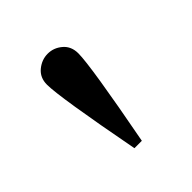

<svg xmlns="http://www.w3.org/2000/svg" viewBox="-89 -771 385 385"><g transform="rotate(-45 103.5 -578.5)"><path d="M139 -664Q139 -629 105 -450H84Q50 -629 50 -664Q50 -684 64 -695.5Q78 -707 95 -707Q112 -707 125.5 -695.5Q139 -684 139 -664Z"/></g></svg>

Font: GFS Artemisia
Style: Regular
Weight: 400
Designer: Takis Katsoulidis and George D. Matthiopoulos
Foundry: Takis Katsoulidis and George D. Matthiopoulos
Version: Version 1.0